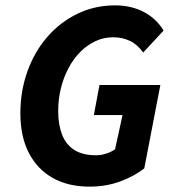

<svg xmlns="http://www.w3.org/2000/svg" viewBox="-20 -684 651 716"><path d="M314 12Q234 12 176.5 -20.5Q119 -53 87.5 -114Q56 -175 56 -261Q56 -345 82.5 -418.5Q109 -492 157 -547Q205 -602 269.5 -633Q334 -664 409 -664Q469 -664 516 -639.5Q563 -615 590 -570L514 -488Q493 -518 464.5 -531.5Q436 -545 402 -545Q367 -545 336 -530.5Q305 -516 279.5 -490.5Q254 -465 235.5 -430Q217 -395 207 -354.5Q197 -314 197 -270Q197 -220 211 -183Q225 -146 256 -125.5Q287 -105 338 -105Q358 -105 377 -111.5Q396 -118 409 -127L437 -255H330L351 -367H578L518 -56Q481 -27 428.5 -7.5Q376 12 314 12Z"/></svg>

Font: Source Sans 3 ExtraLight
Style: Bold Italic
Weight: 700
Italic angle: -11°
Version: Version 3.052;hotconv 1.1.0;makeotfexe 2.6.0